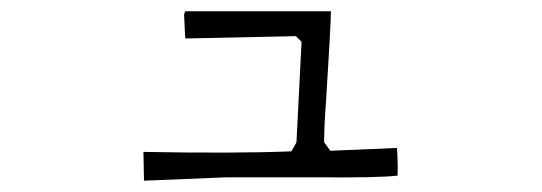

<svg xmlns="http://www.w3.org/2000/svg" viewBox="-20 -440 960 340"><path d="M684 -129Q649 -125 543 -126H380L235 -120L234 -170V-171H235Q395 -168 496 -172L505 -188L514 -366L504 -376L315 -372Q311 -372 308 -372L306 -414Q307 -418 308 -420H566Q566 -397 557 -255Q554 -217 554 -188L565 -173L683 -178Q685 -145 684 -129Z"/></svg>

Font: cwTeXYen
Style: Medium
Weight: 500
Version: Version 1.17